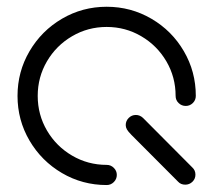

<svg xmlns="http://www.w3.org/2000/svg" viewBox="-20 -539 623 560"><path d="M550 -29.6Q550 -17.4 541.3 -8.9Q532.6 -0.4 520.4 -0.4Q507.4 -0.4 499.6 -8.9L363.7 -145.2Q353.7 -155.2 350.2 -161.5Q346.7 -167.8 346.7 -174.1Q346.7 -186.3 355.4 -195Q364.1 -203.7 376.3 -203.7Q387.8 -203.7 397 -195.2L541.1 -50.4Q550 -42.2 550 -29.6ZM320.7 -28.9Q320.7 -16.7 312 -8Q303.3 0.7 291.1 0.7Q220.4 0.7 160.7 -34.3Q101.1 -69.3 66.1 -128.9Q31.1 -188.5 31.1 -259.3Q31.1 -330 66.1 -389.6Q101.1 -449.3 160.7 -484.3Q220.4 -519.3 291.1 -519.3Q361.9 -519.3 421.7 -484.3Q481.5 -449.3 516.3 -389.6Q551.1 -330 551.1 -259.3Q551.1 -247 542.4 -238.5Q533.7 -230 521.9 -230Q509.6 -230 500.9 -238.5Q492.2 -247 492.2 -259.3Q492.2 -314.1 465.2 -360.2Q438.1 -406.3 392 -433.3Q345.9 -460.4 291.1 -460.4Q236.3 -460.4 190.2 -433.3Q144.1 -406.3 117 -360.2Q90 -314.1 90 -259.3Q90 -204.4 117 -158.3Q144.1 -112.2 190.2 -85.2Q236.3 -58.1 291.1 -58.1Q303.3 -58.1 312 -49.4Q320.7 -40.7 320.7 -28.9Z"/></svg>

Font: 26F Galaxy Sans Medium
Style: Regular
Weight: 500
Designer: C₂₉H₂₅N₃O₅
Version: Version 1.100